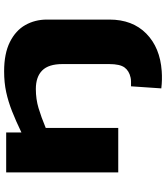

<svg xmlns="http://www.w3.org/2000/svg" viewBox="43 -637 806 932"><g transform="rotate(-90 446.0 -171.0)"><path d="M817 -43Q817 69 749 136Q681 203 567 211Q525 214 483 209L493 62Q505 62 515.5 62Q526 62 535 60Q568 53 584.5 30.5Q601 8 601 -44V-271Q601 -338 570 -369Q539 -400 480 -400Q431 -400 387.5 -387Q344 -374 291 -352V0H75V-544H269V-470Q325 -497 372 -515.5Q419 -534 465 -544Q511 -554 566 -554Q652 -554 708 -526Q764 -498 790.5 -451Q817 -404 817 -346Z"/></g></svg>

Font: Georama ExtraExtended
Style: Bold
Weight: 700
Width: 8
Designer: Jean-Baptiste Levee
Foundry: Production Type
Version: Version 1.000